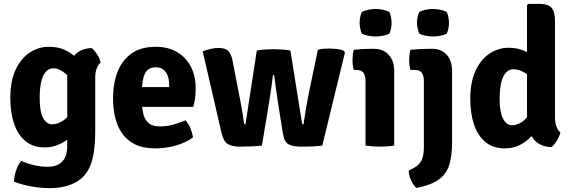

<svg xmlns="http://www.w3.org/2000/svg" viewBox="-20 -756 2966 997"><path d="M502.5 -430Q489.5 -420.5 482 -400Q474.5 -379.5 474.5 -354.5V-86.5Q474.5 -18 468.2 26.8Q462 71.5 450.5 100Q439 128.5 423.5 148.5Q394.5 185 346.5 203Q298.5 221 239 221Q192 221 141.8 211.8Q91.5 202.5 53 187.5Q53 161 63.5 129.5Q74 98 90 79.5Q122 93.5 157.2 101.8Q192.5 110 225 110Q263.5 110 286.2 96.5Q309 83 319 59Q329 35 329 3.5V-358.5Q329 -419 360.8 -461.5Q392.5 -504 456 -506.5Q470.5 -495.5 485 -472.8Q499.5 -450 502.5 -430ZM33.5 -248Q33.5 -334.5 61 -393.5Q88.5 -452.5 134 -482.8Q179.5 -513 233 -513Q281 -513 315 -497.5Q349 -482 371.8 -459.2Q394.5 -436.5 407.5 -414.5L383.5 -292.5Q355 -345 321 -373.2Q287 -401.5 258.5 -401.5Q234 -401.5 217.8 -383.2Q201.5 -365 193.8 -330.5Q186 -296 186 -247.5Q186 -175 204.2 -142.8Q222.5 -110.5 249.5 -110.5Q281 -110.5 310.8 -131.8Q340.5 -153 360 -193.5L381.5 -88.5Q365.5 -61 339.5 -39Q313.5 -17 281 -3.8Q248.5 9.5 212.5 9.5Q152 9.5 112.2 -23.2Q72.5 -56 53 -114Q33.5 -172 33.5 -248Z M662 -201V-304H858.5V-315.5Q858.5 -340.5 851.5 -361Q844.5 -381.5 829 -394Q813.5 -406.5 788 -406.5Q749.5 -406.5 733.2 -374.8Q717 -343 717 -279V-234Q717 -198 723.5 -167.5Q730 -137 750.2 -118.2Q770.5 -99.5 811.5 -99.5Q845.5 -99.5 878.8 -108.8Q912 -118 942.5 -131Q959 -114.5 969 -89.5Q979 -64.5 982.5 -42.5Q945 -15 892.8 -0.2Q840.5 14.5 787.5 14.5Q722.5 14.5 679.8 -7.2Q637 -29 612.2 -66Q587.5 -103 577.2 -149.5Q567 -196 567 -246Q567 -321.5 590 -381.8Q613 -442 661.8 -477.5Q710.5 -513 788.5 -513Q854.5 -513 900.8 -485Q947 -457 971.5 -409Q996 -361 996 -300.5Q996 -268.5 993.2 -247Q990.5 -225.5 983.5 -201Z M1032.5 -489.5Q1054.5 -498 1075.5 -502.5Q1096.5 -507 1116 -507Q1151 -507 1165.8 -490.8Q1180.5 -474.5 1187 -444L1219.5 -276Q1229.5 -227.5 1236.5 -186.2Q1243.5 -145 1246.5 -118.5Q1248 -110 1254.5 -110L1313.5 -493.5Q1331 -497.5 1358.2 -499Q1385.5 -500.5 1399.5 -500.5Q1414.5 -500.5 1442.8 -499Q1471 -497.5 1488 -493.5L1548 -118.5Q1549.5 -110 1556 -110Q1561.5 -145.5 1568.2 -187.8Q1575 -230 1584.5 -276L1630.5 -497.5Q1643 -501.5 1658.8 -502.8Q1674.5 -504 1688 -504Q1703.5 -504 1727.2 -501.8Q1751 -499.5 1766.5 -491.5L1771 -482.5L1653.5 0Q1631 3.5 1600.5 4.5Q1570 5.5 1544 5.5Q1501 5.5 1478.5 -6.5Q1456 -18.5 1449 -63L1431 -175Q1427 -200 1422.2 -231.2Q1417.5 -262.5 1412.8 -297Q1408 -331.5 1403.5 -366H1397.5Q1393.5 -332 1388.5 -297.8Q1383.5 -263.5 1378.5 -232.5Q1373.5 -201.5 1369.5 -176.5L1340 0Q1316.5 3 1285 4.2Q1253.5 5.5 1227 5.5Q1185.5 5.5 1163 -8Q1140.5 -21.5 1130.5 -65Z M2027 0Q1994 5.5 1952.5 5.5Q1912 5.5 1878 0V-336Q1878 -361 1867.8 -377Q1857.5 -393 1831 -393H1817Q1810.5 -417.5 1810.5 -443.5Q1810.5 -456 1812 -470.2Q1813.5 -484.5 1817 -497.5Q1839 -500 1862.2 -501.2Q1885.5 -502.5 1901 -502.5H1922Q1970 -502.5 1998.5 -471.2Q2027 -440 2027 -387ZM1847.5 -638Q1847.5 -668 1859 -694Q1871.5 -700.5 1891.2 -705Q1911 -709.5 1930.5 -709.5Q1949.5 -709.5 1970.2 -705Q1991 -700.5 2002 -694Q2007.5 -681.5 2010.5 -666.2Q2013.5 -651 2013.5 -638Q2013.5 -608.5 2002 -581.5Q1991 -575 1970.2 -570.8Q1949.5 -566.5 1930.5 -566.5Q1911 -566.5 1890.5 -570.8Q1870 -575 1859 -581.5Q1847.5 -608.5 1847.5 -638Z M2327.5 -18Q2327.5 53 2312.8 100.5Q2298 148 2258.2 176.5Q2218.5 205 2142.5 220Q2127 207 2115 181.2Q2103 155.5 2102 129.5Q2131 117 2148.2 102.8Q2165.5 88.5 2173.2 66.2Q2181 44 2181 7V-336Q2181 -361 2170.8 -377Q2160.5 -393 2134 -393H2111Q2104.5 -417.5 2104.5 -443.5Q2104.5 -456 2106 -470.2Q2107.5 -484.5 2111 -497.5Q2136.5 -500 2162.5 -501.2Q2188.5 -502.5 2204 -502.5H2224.5Q2272.5 -502.5 2300 -471.2Q2327.5 -440 2327.5 -387ZM2145.5 -638Q2145.5 -668 2157 -694Q2169.5 -700.5 2189.2 -705Q2209 -709.5 2228.5 -709.5Q2247.5 -709.5 2268.2 -705Q2289 -700.5 2300 -694Q2305.5 -681.5 2308.5 -666.2Q2311.5 -651 2311.5 -638Q2311.5 -608.5 2300 -581.5Q2289 -575 2268.2 -570.8Q2247.5 -566.5 2228.5 -566.5Q2209 -566.5 2188.5 -570.8Q2168 -575 2157 -581.5Q2145.5 -608.5 2145.5 -638Z M2862 -144Q2862 -119.5 2869.5 -99Q2877 -78.5 2890 -68.5Q2885.5 -48.5 2871.8 -25.8Q2858 -3 2843.5 8Q2780 5.5 2748.2 -37Q2716.5 -79.5 2716.5 -140V-729L2723.5 -736H2781Q2825.5 -736 2843.8 -715.8Q2862 -695.5 2862 -645.5ZM2422 -243Q2422 -329.5 2449.2 -388.5Q2476.5 -447.5 2522 -477.8Q2567.5 -508 2621.5 -508Q2673 -508 2713 -486.8Q2753 -465.5 2786.5 -444.5L2763.5 -338Q2734.5 -361.5 2703.8 -379Q2673 -396.5 2647 -396.5Q2622.5 -396.5 2606.2 -378Q2590 -359.5 2582.2 -325Q2574.5 -290.5 2574.5 -242.5Q2574.5 -194.5 2583 -164.2Q2591.5 -134 2606.2 -119.8Q2621 -105.5 2639 -105.5Q2656 -105.5 2678 -115.5Q2700 -125.5 2720.8 -153Q2741.5 -180.5 2755 -232.5L2788 -145.5Q2783 -106 2756.8 -69.2Q2730.5 -32.5 2690.2 -9Q2650 14.5 2601 14.5Q2540.5 14.5 2500.8 -18.2Q2461 -51 2441.5 -109.2Q2422 -167.5 2422 -243Z"/></svg>

Font: Signika Negative Light
Style: Bold
Weight: 700
Version: Version 2.001